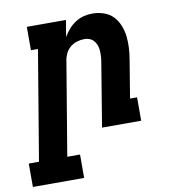

<svg xmlns="http://www.w3.org/2000/svg" viewBox="-120 -601 803 889"><g transform="rotate(-10 281.5 -156.5)"><path d="M204 215H-37V105H11L97 -410H64V-520H248L235 -442Q246 -461 260.5 -477.5Q275 -494 293.5 -506Q312 -518 332.5 -523Q353 -528 373 -528Q401 -528 427 -519Q453 -510 470.5 -491.5Q488 -473 498 -448Q508 -423 511 -396.5Q514 -370 512.5 -342Q511 -314 506 -286L477 -110H510V0H326L376 -304Q378 -317 378.5 -330Q379 -343 378 -355.5Q377 -368 372.5 -379.5Q368 -391 360 -400Q352 -409 340.5 -413.5Q329 -418 316 -418Q299 -418 281 -412.5Q263 -407 249 -395Q235 -383 227 -366Q219 -349 217 -332L144 105H204Z"/></g></svg>

Font: Iosevka HT Extrabold Extended
Style: Italic
Weight: 800
Width: 7
Italic angle: -9°
Monospace: yes
Designer: Belleve Invis
Foundry: Belleve Invis
Version: Version 32.3.0; ttfautohint (v1.8.4)